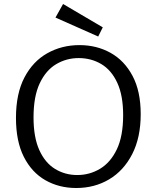

<svg xmlns="http://www.w3.org/2000/svg" viewBox="-20 -933 785 962"><path d="M362 9Q276 9 207.5 -30Q139 -69 99.5 -147Q60 -225 60 -342Q60 -464 102.5 -545Q145 -626 217.5 -666.5Q290 -707 378 -707Q464 -707 533.5 -668.5Q603 -630 644 -553Q685 -476 685 -361Q685 -244 642.5 -161Q600 -78 527 -34.5Q454 9 362 9ZM367 -56Q429 -56 481.5 -87.5Q534 -119 565.5 -185Q597 -251 597 -356Q597 -455 567.5 -518.5Q538 -582 487.5 -612Q437 -642 374 -642Q313 -642 261.5 -611.5Q210 -581 179 -515.5Q148 -450 148 -345Q148 -245 177 -181Q206 -117 256 -86.5Q306 -56 367 -56ZM472 -750 258 -845 296 -913 495 -796Z"/></svg>

Font: Bitter
Style: Regular
Weight: 400
Designer: Sol Matas, and Bitter project Authors
Foundry: Sol Matas
Version: Version 2.001